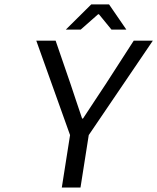

<svg xmlns="http://www.w3.org/2000/svg" viewBox="-20 -843 707 863"><path d="M275.9 -710 390.1 -823.2H470.2L547.9 -710H481L424.8 -778.8H420.9L342.8 -710ZM257.8 0 294.9 -235.8 143.1 -660.2H230L297.9 -462.9Q304.2 -444.8 321.3 -392.6Q338.4 -340.3 349.1 -310.1H353Q372.6 -340.3 408 -393.6Q443.4 -446.8 455.1 -464.8L581.1 -660.2H667L378.9 -235.8L341.8 0Z"/></svg>

Font: Office Code Pro D Italic
Style: Regular
Weight: 400
Italic angle: -9°
Designer: Nathan Rutzky & Paul D. Hunt
Foundry: Adobe Systems Incorporated
Version: Version 1.004;PS 001.004;hotconv 1.0.70;makeotf.lib2.5.58329